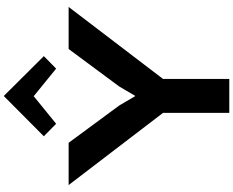

<svg xmlns="http://www.w3.org/2000/svg" viewBox="-124 -1052 1176 968"><g transform="rotate(-90 464.0 -568.0)"><path d="M701 -810H913L550 -334V0H379V-334L15 -810H228L416 -555L463 -475H465L512 -555ZM465 -1136 665 -935 602 -873 463 -986 324 -873 261 -935 463 -1136Z"/></g></svg>

Font: Sinkin Sans 700 Bold
Style: Bold
Weight: 700
Designer: Keith Bates
Foundry: K-Type
Version: Sinkin Sans (version 1.0)  by Keith Bates   •   © 2014   www